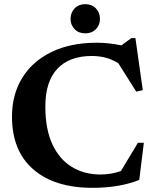

<svg xmlns="http://www.w3.org/2000/svg" viewBox="-20 -888 746 921"><path d="M461.5 -51Q487 -51 510.2 -54.8Q533.5 -58.5 560 -67.5L641.5 -203H670L648 -25Q602.5 -6.5 545.8 3.2Q489 13 424 13Q242 13 139.8 -75.5Q37.5 -164 37.5 -329Q37.5 -434.5 86.5 -514.2Q135.5 -594 226.8 -638.5Q318 -683 444 -683Q472 -683 499.5 -680.2Q527 -677.5 562.5 -670.5L610.5 -705.5H629.5L665 -455.5L633.5 -448.5L547 -585.5Q514.5 -604.5 484 -612Q453.5 -619.5 420.5 -619.5Q313 -619.5 255.2 -558.2Q197.5 -497 197.5 -377Q197.5 -268 231.5 -195.5Q265.5 -123 325 -87Q384.5 -51 461.5 -51ZM389 -728Q357.5 -728 338 -748Q318.5 -768 318.5 -797.5Q318.5 -827.5 338 -847.8Q357.5 -868 389 -868Q420.5 -868 440 -847.8Q459.5 -827.5 459.5 -797.5Q459.5 -768 440 -748Q420.5 -728 389 -728Z"/></svg>

Font: Newsreader Text
Style: Bold
Weight: 700
Designer: Hugues Gentile
Foundry: Production Type
Version: Version 1.001